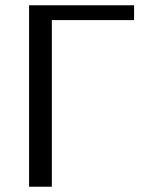

<svg xmlns="http://www.w3.org/2000/svg" viewBox="-20 -706 575 726"><path d="M90 0H176V-630H487V-686H90Z"/></svg>

Font: KpMath
Style: Sans
Weight: 400
Version: Version 0.64